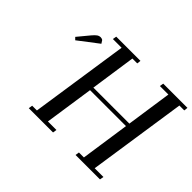

<svg xmlns="http://www.w3.org/2000/svg" viewBox="-143 -950 1199 1199"><g transform="rotate(45 456.5 -351.0)"><path d="M104 -520 168 -597.2Q183.6 -615.7 194.6 -623.3Q205.6 -630.9 219.2 -630.9Q224.6 -630.9 229.2 -629.2Q233.9 -627.4 235.8 -626L237.8 -624L250 -605L119.1 -504.9ZM213.9 0 217.8 -25.9H259.8L356.9 -676.8H279.8L284.2 -702.1H498L495.1 -676.8H452.1L408.2 -376H726.1L770 -676.8H694.8L699.2 -702.1H913.1L910.2 -676.8H867.2L770 -25.9H847.2L842.8 0H627L630.9 -25.9H674.8L722.2 -350.1H404.8L356.9 -25.9H432.1L428.2 0Z"/></g></svg>

Font: Dehuti
Style: Bold-Italic
Weight: 700
Version: Version 1.2